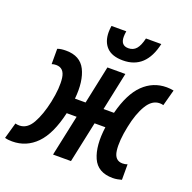

<svg xmlns="http://www.w3.org/2000/svg" viewBox="-162 -894 1035 1036"><g transform="rotate(20 355.5 -375.5)"><path d="M14 9Q4 9 -6.5 8Q-17 7 -28 4L-2 -88Q8 -85 21 -85Q66 -85 94.5 -135.5Q123 -186 140 -265Q158 -351 150.5 -405.5Q143 -460 97 -460Q84 -460 72 -456V-544Q83 -548 95 -549.5Q107 -551 121 -551Q202 -551 233 -489Q264 -427 254 -324H315L361 -542H464L418 -324H478Q508 -441 564.5 -496Q621 -551 699 -551Q718 -551 739 -547L714 -454Q705 -457 693 -457Q649 -457 619 -407Q589 -357 573 -278Q555 -192 562 -137.5Q569 -83 614 -83Q629 -83 642 -88V1Q631 4 618 6.5Q605 9 591 9Q505 9 475.5 -58Q446 -125 461 -235H399L349 0H246L296 -235H239Q210 -108 152.5 -49.5Q95 9 14 9ZM426 -606Q363 -606 332.5 -637.5Q302 -669 302 -724Q302 -740 305 -760H390Q387 -742 387 -728Q387 -678 431 -678Q459 -678 476 -697.5Q493 -717 503 -760H591Q557 -606 426 -606Z"/></g></svg>

Font: Noto Sans ExtraCondensed SemiBold
Style: Italic
Weight: 600
Width: 2
Italic angle: -12°
Designer: Monotype Design Team
Foundry: Monotype Imaging Inc.
Version: Version 2.013; ttfautohint (v1.8.4.7-5d5b)